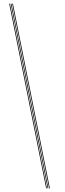

<svg xmlns="http://www.w3.org/2000/svg" viewBox="-20 -820 350 1040"><path d="M234 200H230L30 -800H34ZM250 200H246L46 -800H50ZM242 200H238L38 -800H42Z"/></svg>

Font: Big Shoulders Inline Display SC Thin
Style: Regular
Weight: 100
Designer: Patric King
Foundry: XO Type Co
Version: Version 2.002